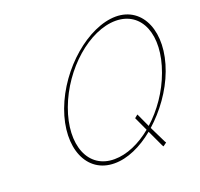

<svg xmlns="http://www.w3.org/2000/svg" viewBox="-123 -846 1017 977"><g transform="rotate(-20 385.5 -358.0)"><path d="M192.3 -360C263.1 -552 448.9 -709 598 -710C745.9 -710 813.7 -551 742.3 -360C707.5 -265.8 643.5 -179.6 572.7 -116.3L616.5 -27L620.9 -20L601.7 -6L597.3 -13L555.9 -101.8C486.5 -44.6 409.3 -9.5 339 -10C189.4 -10 121.5 -168 192.3 -360ZM212.3 -360C144.4 -176 204.1 -29 346.4 -30C413.1 -30 485.1 -62 549.8 -115L518.4 -183L515.1 -190L532.1 -204L535.5 -197L566.6 -129.5C632.6 -188.5 689.4 -269.5 722.3 -360C790.1 -544 732.2 -689 590.7 -690C447.9 -690 280.1 -544 212.3 -360Z"/></g></svg>

Font: Nordica Plus
Style: NordicaClassicUltLtCondObl
Weight: 300
Version: Version 1.01